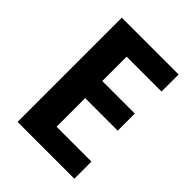

<svg xmlns="http://www.w3.org/2000/svg" viewBox="-204 -822 930 930"><g transform="rotate(45 260.5 -357.0)"><path d="M470 0V-117H231V-313H454V-430H231V-597H470V-714H81V0Z"/></g></svg>

Font: Noto Sans Display
Style: Bold
Weight: 700
Designer: Monotype Design Team
Foundry: Monotype Imaging Inc.
Version: Version 1.900